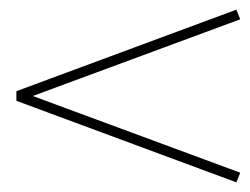

<svg xmlns="http://www.w3.org/2000/svg" viewBox="-20 -429 518 398"><path d="M14 -220V-240L470 -409L478 -389L48 -230L478 -71L470 -51Z"/></svg>

Font: Elsie Swash Caps
Style: Regular
Weight: 400
Designer: Alejandro Inler
Foundry: Alejandro Inler
Version: 1.003